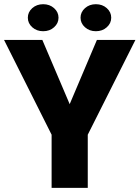

<svg xmlns="http://www.w3.org/2000/svg" viewBox="-21 -903 671 923"><path d="M314 -402.3 444.8 -710.9H629.9L400.9 -255.4V0H227.1V-255.4L-1.5 -710.9H182.6ZM112.8 -817.9Q112.8 -844.7 134 -863.8Q155.3 -882.8 186.5 -882.8Q217.8 -882.8 239 -863.8Q260.3 -844.7 260.3 -817.9Q260.3 -791 239 -772Q217.8 -752.9 186.5 -752.9Q155.3 -752.9 134 -772Q112.8 -791 112.8 -817.9ZM366.2 -817.9Q366.2 -844.7 387.5 -863.8Q408.7 -882.8 439.9 -882.8Q471.2 -882.8 492.4 -863.8Q513.7 -844.7 513.7 -817.9Q513.7 -791 492.4 -772Q471.2 -752.9 439.9 -752.9Q408.7 -752.9 387.5 -772Q366.2 -791 366.2 -817.9Z"/></svg>

Font: Sadagaat-English
Style: Regular
Weight: 900
Designer: Ahmed alsheikh
Foundry: Ahmed alsheikh Design
Version: Version 2.137;January 17, 2018;FontCreator 11.0.0.2408 64-bi